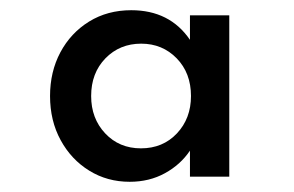

<svg xmlns="http://www.w3.org/2000/svg" viewBox="-20 -860 576 376"><path d="M234 -504Q272.5 -504 303 -520.8Q333.5 -537.5 352 -565V-514H429V-830H352V-782Q312.5 -840 237 -840Q190.5 -840 154.5 -817.8Q118.5 -795.5 98.2 -757.5Q78 -719.5 78 -672Q78 -623.5 98.8 -585.5Q119.5 -547.5 154.8 -525.8Q190 -504 234 -504ZM256 -569.5Q213.5 -569.5 186 -598.8Q158.5 -628 158.5 -672Q158.5 -717 186.5 -745.8Q214.5 -774.5 256.5 -774.5Q298 -774.5 326 -745.8Q354 -717 354 -672Q354 -628 326.5 -598.8Q299 -569.5 256 -569.5Z"/></svg>

Font: Spartan SemiBold
Style: Regular
Weight: 600
Designer: Matt Bailey, Mirko Velimirovic
Foundry: Matt Bailey
Version: Version 1.003; ttfautohint (v1.8.3)